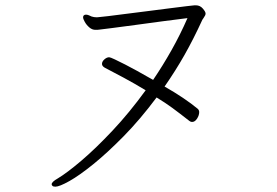

<svg xmlns="http://www.w3.org/2000/svg" viewBox="-20 -684 1040 721"><path d="M716 -664H710Q708 -664 682.5 -661Q657 -658 618.5 -653Q580 -648 536.5 -642.5Q493 -637 453.5 -632Q414 -627 386.5 -623.5Q359 -620 354 -620Q352 -620 349 -619.5Q346 -619 344 -619Q333 -619 324 -622Q320 -624 314 -626.5Q308 -629 303 -629H302Q292 -628 292 -619Q292 -613 298.5 -601.5Q305 -590 315.5 -581Q326 -572 338 -572Q342 -572 346 -572Q350 -572 355 -573Q363 -574 399.5 -578.5Q436 -583 486.5 -590Q537 -597 590 -604Q643 -611 684 -616Q657 -554 624 -495.5Q591 -437 555 -384Q551 -386 534.5 -395.5Q518 -405 495.5 -417.5Q473 -430 450.5 -441.5Q428 -453 411 -461Q394 -469 390 -469Q381 -469 372 -461Q363 -453 363 -444Q363 -436 373 -430Q404 -414 444 -392.5Q484 -371 527 -345Q466 -261 403 -194Q340 -127 286 -81Q232 -35 197 -14Q174 -1 174 8Q174 11 177 14Q180 17 188 17Q203 17 240.5 -4Q278 -25 330.5 -67.5Q383 -110 444.5 -172.5Q506 -235 568 -318Q601 -298 627.5 -278.5Q654 -259 691 -230Q696 -226 701 -226Q712 -226 720 -238.5Q728 -251 728 -263Q728 -270 723 -275Q699 -295 667 -316.5Q635 -338 598 -359Q639 -418 672.5 -477Q706 -536 740 -610Q742 -613 743.5 -615Q745 -617 746 -619Q752 -627 752 -633Q752 -640 741.5 -652Q731 -664 716 -664Z"/></svg>

Font: Klee One
Style: Regular
Weight: 400
Designer: Fontworks Inc.
Foundry: Fontworks Inc.
Version: Version 1.100